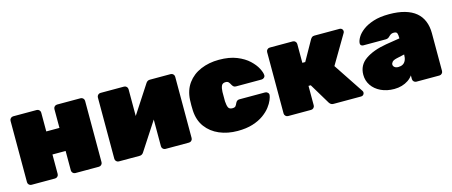

<svg xmlns="http://www.w3.org/2000/svg" viewBox="-39 -964 3314 1408"><g transform="rotate(-15 1618.0 -260.0)"><path d="M72 0Q61 0 53 -8Q45 -16 45 -27V-493Q45 -504 53 -512Q61 -520 72 -520H251Q262 -520 270 -512Q278 -504 278 -493V-350H378V-493Q378 -504 386 -512Q394 -520 405 -520H584Q595 -520 603 -512Q611 -504 611 -493V-27Q611 -16 603 -8Q595 0 584 0H405Q394 0 386 -8Q378 -16 378 -27V-175H278V-27Q278 -16 270 -8Q262 0 251 0Z M735 0Q724 0 716 -8Q708 -16 708 -27V-493Q708 -504 716 -512Q724 -520 735 -520H914Q925 -520 933 -512Q941 -504 941 -493V-178L880 -196L1080 -503Q1085 -511 1092.5 -515.5Q1100 -520 1109 -520H1268Q1279 -520 1287 -512Q1295 -504 1295 -493V-27Q1295 -16 1287 -8Q1279 0 1268 0H1089Q1078 0 1070 -8Q1062 -16 1062 -27V-342L1123 -324L923 -17Q918 -9 910.5 -4.5Q903 0 894 0Z M1636 10Q1560 10 1498 -16.5Q1436 -43 1398 -94Q1360 -145 1356 -219Q1355 -235 1355 -259Q1355 -283 1356 -300Q1360 -374 1397.5 -425.5Q1435 -477 1497.5 -503.5Q1560 -530 1636 -530Q1715 -530 1770.5 -507.5Q1826 -485 1860.5 -452.5Q1895 -420 1911.5 -388Q1928 -356 1929 -336Q1930 -325 1921.5 -317Q1913 -309 1902 -309H1707Q1696 -309 1689.5 -314.5Q1683 -320 1678 -329Q1671 -343 1663.5 -351Q1656 -359 1641 -359Q1618 -359 1610 -342Q1602 -325 1601 -295Q1600 -252 1601 -224Q1603 -192 1610.5 -176.5Q1618 -161 1641 -161Q1659 -161 1665.5 -169Q1672 -177 1678 -191Q1682 -200 1689 -205.5Q1696 -211 1707 -211H1902Q1913 -211 1921.5 -203Q1930 -195 1929 -184Q1928 -171 1918.5 -147.5Q1909 -124 1888.5 -97Q1868 -70 1834 -45.5Q1800 -21 1751 -5.5Q1702 10 1636 10Z M2020 0Q2009 0 2001 -8Q1993 -16 1993 -27V-493Q1993 -504 2001 -512Q2009 -520 2020 -520H2195Q2206 -520 2214 -512Q2222 -504 2222 -493V-350H2244L2330 -503Q2332 -507 2339 -513.5Q2346 -520 2359 -520H2551Q2561 -520 2568 -513Q2575 -506 2575 -496Q2575 -492 2573.5 -487.5Q2572 -483 2570 -481L2443 -266L2595 -37Q2599 -31 2599 -24Q2599 -14 2592 -7Q2585 0 2575 0H2365Q2353 0 2346 -5Q2339 -10 2334 -17L2239 -175H2222V-27Q2222 -16 2214 -8Q2206 0 2195 0Z M2825 10Q2768 10 2724 -11Q2680 -32 2655.5 -68Q2631 -104 2631 -149Q2631 -222 2690.5 -263.5Q2750 -305 2850 -322L2956 -339V-340Q2956 -366 2951.5 -378Q2947 -390 2926 -390Q2912 -390 2903.5 -384.5Q2895 -379 2885 -369Q2874 -358 2857 -358H2687Q2677 -358 2670.5 -364Q2664 -370 2665 -380Q2666 -399 2681 -424.5Q2696 -450 2727.5 -474Q2759 -498 2808.5 -514Q2858 -530 2928 -530Q2996 -530 3046.5 -515.5Q3097 -501 3130 -473.5Q3163 -446 3179.5 -405.5Q3196 -365 3196 -314V-27Q3196 -16 3188 -8Q3180 0 3169 0H2994Q2983 0 2975 -8Q2967 -16 2967 -27V-55Q2953 -35 2931.5 -20.5Q2910 -6 2883 2Q2856 10 2825 10ZM2894 -138Q2914 -138 2928.5 -146Q2943 -154 2951 -171.5Q2959 -189 2959 -215V-216L2900 -203Q2874 -197 2865 -187Q2856 -177 2856 -166Q2856 -159 2860.5 -152.5Q2865 -146 2873.5 -142Q2882 -138 2894 -138Z"/></g></svg>

Font: Rubik Black
Style: Regular
Weight: 900
Designer: Hubert and Fischer
Foundry: Hubert and Fischer
Version: Version 2.300;gftools[0.9.30]